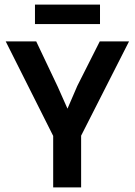

<svg xmlns="http://www.w3.org/2000/svg" viewBox="-20 -819 590 839"><path d="M334.5 -226.1V0H212.4V-225.1L4.9 -638.2H138.2L231.9 -440.9L274.9 -344.2L317.9 -443.8L416 -638.2H543.9ZM132.8 -713.9V-798.8H417V-713.9ZM0 -638.2Z"/></svg>

Font: Code New Roman
Style: Bold
Weight: 700
Monospace: yes
Designer: Sam Radian
Foundry: Code New Roman
Version: Version 1.508 October 19, 2014